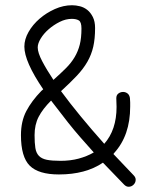

<svg xmlns="http://www.w3.org/2000/svg" viewBox="-20 -711 598 733"><path d="M184 -406Q212 -431 232 -451Q252 -471 265 -493Q278 -515 284.5 -540.5Q291 -566 291 -602Q291 -627 281 -633Q271 -639 254 -639Q231 -639 208 -627.5Q185 -616 166 -599.5Q147 -583 135.5 -564Q124 -545 124 -530Q124 -510 141 -477.5Q158 -445 184 -406ZM240 -243 175 -327Q143 -295 127.5 -265Q112 -235 112 -195Q112 -165 115 -146Q118 -127 128.5 -116Q139 -105 158.5 -101Q178 -97 211 -97Q249 -97 280.5 -105.5Q312 -114 338 -129Q312 -158 287.5 -186Q263 -214 240 -243ZM476 -337Q477 -328 477 -320Q477 -312 477 -304Q477 -194 416 -127L413 -123L490 -42Q498 -34 498 -25Q498 -14 490 -6Q482 2 471 2Q462 2 454 -6L373 -90Q307 -45 205 -45Q127 -45 93.5 -78.5Q60 -112 60 -195Q60 -248 80.5 -287Q101 -326 138 -364L145 -370Q73 -476 73 -533Q73 -561 89 -589Q105 -617 131 -639.5Q157 -662 189.5 -676.5Q222 -691 255 -691Q270 -691 285.5 -687Q301 -683 313.5 -673Q326 -663 334.5 -646Q343 -629 343 -604Q343 -563 336 -532.5Q329 -502 313.5 -475Q298 -448 273.5 -422Q249 -396 213 -363Q246 -318 287.5 -267.5Q329 -217 378 -162Q425 -215 425 -303Q425 -311 424.5 -319Q424 -327 424 -336Q424 -348 432 -354Q440 -360 450 -360Q459 -360 466.5 -354.5Q474 -349 476 -337Z"/></svg>

Font: Nelagoney
Style: Regular
Weight: 400
Designer: Kanati
Foundry: Kanati and Michael Everson
Version: Version 2.000